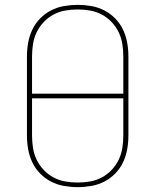

<svg xmlns="http://www.w3.org/2000/svg" viewBox="-20 -763 640 791"><path d="M300 8Q272 8 243.5 3Q215 -2 190 -15Q165 -28 145 -48.5Q125 -69 113 -94.5Q101 -120 96 -148Q91 -176 91 -205V-530Q91 -559 96 -587Q101 -615 113 -640.5Q125 -666 145 -686.5Q165 -707 190 -720Q215 -733 243.5 -738Q272 -743 300 -743Q328 -743 356.5 -738Q385 -733 410 -720Q435 -707 455 -686.5Q475 -666 487 -640.5Q499 -615 504 -587Q509 -559 509 -530V-205Q509 -176 504 -148Q499 -120 487 -94.5Q475 -69 455 -48.5Q435 -28 410 -15Q385 -2 356.5 3Q328 8 300 8ZM488 -377V-530Q488 -556 484 -581.5Q480 -607 469 -630Q458 -653 440 -672Q422 -691 399.5 -703Q377 -715 351.5 -719.5Q326 -724 300 -724Q274 -724 248.5 -719.5Q223 -715 200.5 -703Q178 -691 160 -672Q142 -653 131 -630Q120 -607 116 -581.5Q112 -556 112 -530V-377ZM300 -11Q326 -11 351.5 -15.5Q377 -20 399.5 -32Q422 -44 440 -63Q458 -82 469 -105Q480 -128 484 -153.5Q488 -179 488 -205V-358H112V-205Q112 -179 116 -153.5Q120 -128 131 -105Q142 -82 160 -63Q178 -44 200.5 -32Q223 -20 248.5 -15.5Q274 -11 300 -11Z"/></svg>

Font: Iosevka SS04 Thin Extended
Style: Regular
Weight: 100
Width: 7
Monospace: yes
Designer: Belleve Invis
Foundry: Belleve Invis
Version: Version 19.0.0; ttfautohint (v1.8.4)